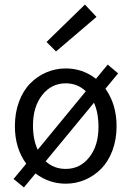

<svg xmlns="http://www.w3.org/2000/svg" viewBox="-20 -801 582 850"><path d="M126 -246.1Q126 -182.1 147 -138.2L359.9 -397Q323.2 -432.1 271 -432.1Q207.5 -432.1 166.7 -380.1Q126 -328.1 126 -246.1ZM85.9 28.8 40 -8.8 96.2 -76.2Q45.9 -145 45.9 -242.2Q45.9 -301.8 64.2 -350.8Q82.5 -399.9 113.8 -431.6Q145 -463.4 185.5 -480.7Q226.1 -498 271 -498Q346.2 -498 404.8 -452.1L457 -515.1L502.9 -476.1L446.8 -408.2Q496.1 -338.9 496.1 -242.2Q496.1 -183.6 477.8 -134.8Q459.5 -85.9 428.2 -54.2Q397 -22.5 356.4 -5.1Q315.9 12.2 271 12.2Q197.3 12.2 137.2 -33.2ZM228 -573.2 186 -615.2 356 -780.8 407.2 -726.1ZM271 -53.2Q334.5 -53.2 375.2 -104.7Q416 -156.2 416 -238.8Q416 -302.2 396 -346.2L182.1 -86.9Q218.8 -53.2 271 -53.2Z"/></svg>

Font: Source Sans Pro
Style: Regular
Weight: 400
Designer: Paul D. Hunt
Foundry: Adobe Systems Incorporated
Version: Version 3.006;hotconv 1.0.111;makeotfexe 2.5.65597